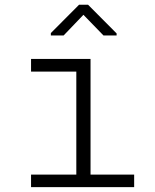

<svg xmlns="http://www.w3.org/2000/svg" viewBox="-20 -771 640 791"><path d="M107.9 -528.3H353V-51.8H532.7V0H107.9V-51.8H294.4V-476.1H107.9ZM460.4 -633.3V-625H406.2L323.7 -710L242.2 -625H189.5V-634.8L305.7 -751.5H342.8Z"/></svg>

Font: Roboto Mono Light
Style: Regular
Weight: 300
Designer: Google
Version: Version 2.000985; 2015; ttfautohint (v1.3)